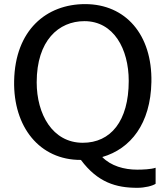

<svg xmlns="http://www.w3.org/2000/svg" viewBox="-20 -771 806 935"><path d="M374 7.8C456.1 117.7 545.4 143.6 648.4 143.6C685.5 143.6 722.7 134.3 737.8 124V45.9C715.3 53.7 673.3 55.2 647.9 55.2C584.5 55.2 520 37.1 478 -6.3C616.7 -46.4 713.4 -168.9 717.3 -371.6C721.7 -602.1 591.8 -751 394.5 -751C206.1 -751 53.7 -625 48.8 -377C44.4 -153.8 171.9 8.8 374 7.8ZM383.3 -75.7C234.9 -75.7 158.7 -215.8 158.7 -370.1C158.7 -573.7 265.6 -668 391.1 -668C533.7 -668 606.9 -532.7 606.9 -377C606.9 -180.7 518.6 -75.7 383.3 -75.7Z"/></svg>

Font: Merriweather Sans
Style: Regular
Weight: 400
Designer: Eben Sorkin ( eben@eyebytes.com )
Foundry: Eben Sorkin
Version: Version 1.003